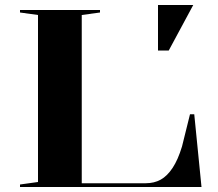

<svg xmlns="http://www.w3.org/2000/svg" viewBox="-20 -748 874 768"><path d="M60 0V-10L132 -20V-688L60 -698V-708H380V-698L307 -688V-15H562Q597 -15 623 -29.5Q649 -44 670.5 -76.5Q692 -109 708 -162L740 -291H757L786 0ZM612 -546V-728H753L655 -546Z"/></svg>

Font: Kalnia SemiExpanded
Style: Regular
Weight: 400
Width: 6
Designer: Frida Medrano
Foundry: Frida Medrano
Version: Version 1.105